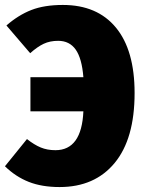

<svg xmlns="http://www.w3.org/2000/svg" viewBox="-20 -736 584 776"><path d="M524 -360Q524 -175 443.5 -77.5Q363 20 221 20Q149 20 96 -1Q43 -22 0 -64L89 -174Q118 -151 144.5 -140Q171 -129 204 -129Q310 -129 317 -286H103V-424H317Q311 -500 286 -535.5Q261 -571 215 -571Q182 -571 156.5 -559Q131 -547 102 -521L6 -633Q54 -675 106.5 -695.5Q159 -716 234 -716Q373 -716 448.5 -624.5Q524 -533 524 -360Z"/></svg>

Font: FiraGO Heavy
Style: Regular
Weight: 900
Designer: bBox Type
Foundry: bBox Type GmbH
Version: Version 1.001